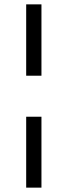

<svg xmlns="http://www.w3.org/2000/svg" viewBox="-20 -740 310 880"><path d="M100 -393V-720H170V-393ZM100 120V-205H170V120Z"/></svg>

Font: Overpass Light
Style: Regular
Weight: 300
Designer: Delve Withrington, Thomas Jockin
Foundry: Delve Fonts
Version: Version 3.000;DELV;Overpass